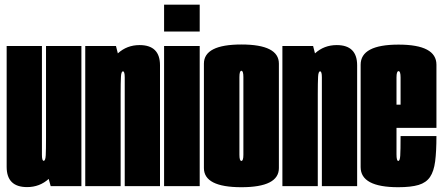

<svg xmlns="http://www.w3.org/2000/svg" viewBox="-20 -797 1896 822"><path d="M197 0 188.5 -31Q149.5 4 96 4Q8.5 4 8.5 -82.5V-600H159.5V-134Q159.5 -108.5 167 -108.5Q174.5 -108.5 175.8 -132Q177 -155.5 177 -206.5V-600H328.5V0Z M345 0V-600H476.5L484.5 -568.5Q523.5 -604 577.5 -604Q665 -604 665 -517.5V0H514V-466Q514 -491.5 506.5 -491.5Q499 -491.5 497.8 -468Q496.5 -444.5 496.5 -393.5V0Z M682.5 0V-600H835V0ZM682.5 -777H835V-662H682.5Z M1013.5 4.5Q853 4.5 853 -77.5V-524.5Q853 -606.5 1013.5 -606.5Q1174 -606.5 1174 -524.5V-77.5Q1174 4.5 1013.5 4.5ZM1013.5 -108Q1022 -108 1022 -134.5V-467Q1022 -494 1013.5 -494Q1005 -494 1005 -467V-134.5Q1005 -108 1013.5 -108Z M1189 0V-600H1320.5L1328.5 -568.5Q1367.5 -604 1421.5 -604Q1509 -604 1509 -517.5V0H1358V-466Q1358 -491.5 1350.5 -491.5Q1343 -491.5 1341.8 -468Q1340.5 -444.5 1340.5 -393.5V0Z M1685 4.5Q1524 4.5 1524 -81.5V-520Q1524 -606 1686.2 -606Q1848.5 -606 1848.5 -520V-249.5H1677.5V-136.5Q1677.5 -108 1685 -108Q1692 -108 1693.5 -130.2Q1695 -152.5 1695 -214.5H1848.5Q1848.5 -149 1843 -106.2Q1837.5 -63.5 1821 -39.2Q1804.5 -15 1772 -5.2Q1739.5 4.5 1685 4.5ZM1677.5 -349H1695V-465Q1695 -492.5 1686.2 -492.5Q1677.5 -492.5 1677.5 -465Z"/></svg>

Font: Anybody UltraCondensed ExtraBold
Style: Regular
Weight: 800
Width: 1
Designer: Tyler Finck
Foundry: Etcetera Type Company
Version: Version 1.010; ttfautohint (v1.8.3) -l 8 -r 50 -G 200 -x 14 